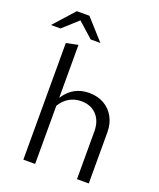

<svg xmlns="http://www.w3.org/2000/svg" viewBox="-207 -1018 923 1117"><g transform="rotate(20 255.0 -459.0)"><path d="M75 0V-722L148 -737V-409Q176 -453 215 -474.5Q254 -496 303 -496Q356 -496 395.5 -473.5Q435 -451 457.5 -410.5Q480 -370 480 -316V0H407V-295Q407 -360 371.5 -397.5Q336 -435 276 -435Q236 -435 203 -416Q170 -397 148 -360V0ZM204 -791 110 -875 17 -791H-42L72 -918H150L264 -791Z"/></g></svg>

Font: Red Hat Text VF
Style: Regular
Weight: 300
Designer: Pentagram, MCKL
Foundry: Pentagram, MCKL
Version: Version 1.023